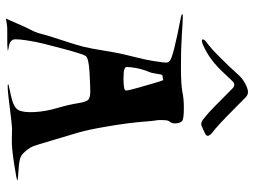

<svg xmlns="http://www.w3.org/2000/svg" viewBox="-118 -668 801 604"><g transform="rotate(90 282.0 -365.5)"><path d="M546.9 -20Q546.9 -18.1 495.6 -10Q444.3 -2 418.9 -2.7Q393.6 -3.4 383.8 -3.4Q374 -3.4 308.8 4.9Q243.7 13.2 243.7 8.8Q243.7 7.8 280.5 0Q317.4 -7.8 325.7 -23.4Q334 -39.1 332 -74.2Q330.1 -109.4 319.3 -145.8Q308.6 -182.1 304.2 -210.7Q299.8 -239.3 291.7 -244.4Q283.7 -249.5 267.3 -249.5Q251 -249.5 206.5 -247.1Q162.1 -244.6 155.5 -234.9Q148.9 -225.1 132.1 -161.1Q115.2 -97.2 111.3 -77.6Q99.6 -15.1 104.7 -5.4Q109.9 4.4 126.5 6.8Q143.1 9.3 137 10.3Q130.9 11.2 121.3 11.5Q111.8 11.7 96.4 11.7Q81.1 11.7 71.3 11.7Q61.5 11.7 51.5 13.7Q41.5 15.6 40 15.6Q38.1 15.6 38.1 15.1Q38.1 14.6 45.4 -1Q52.7 -16.6 58.3 -30.5Q64 -44.4 73 -61.5Q82 -78.6 86.4 -96.7Q90.8 -114.7 105.7 -159.7Q120.6 -204.6 126.5 -228Q132.3 -251.5 139.2 -295.4Q146 -339.4 156.5 -379.6Q167 -419.9 171.9 -451.4Q176.8 -482.9 176.5 -488.5Q176.3 -494.1 170.9 -499.5Q160.6 -510.3 33.2 -534.7Q23.9 -536.6 23.9 -539.6Q23.9 -540.5 33.7 -540.5Q46.4 -540.5 88.1 -537.6Q129.9 -534.7 188 -534.7Q246.1 -534.7 268.6 -539.3Q291 -543.9 317.4 -543.9Q353.5 -543.9 359.9 -538.6Q366.2 -533.2 367.4 -520.5Q368.7 -507.8 364.3 -502.4Q359.9 -497.1 358.6 -492.4Q357.4 -487.8 357.2 -474.1Q356.9 -460.4 358.2 -457Q359.4 -453.6 362.8 -411.4Q366.2 -369.1 376.7 -306.4Q387.2 -243.7 396.2 -213.1Q405.3 -182.6 420.9 -130.1Q436.5 -77.6 439.5 -69.8Q442.4 -62 451.4 -50.3Q460.4 -38.6 470.2 -32.2Q480 -25.9 513.4 -23.9Q546.9 -22 546.9 -20ZM228 -354Q264.2 -354 264.2 -361.8Q264.2 -369.6 255.1 -401.6Q246.1 -433.6 239.3 -456.3Q232.4 -479 231.4 -479Q230.5 -479 229.2 -478.5Q228 -478 222.2 -477.3Q216.3 -476.6 215.1 -475.3Q213.9 -474.1 211.4 -457.5Q209 -440.9 205.1 -432.9Q201.2 -424.8 196.8 -408Q192.4 -391.1 191.2 -377.9Q189.9 -364.7 190.4 -362.1Q190.9 -359.4 197.8 -356.7Q204.6 -354 228 -354ZM406.7 -619.1Q406.7 -614.3 399.9 -610.8L377.9 -600.6Q374 -598.6 370.1 -598.6Q362.8 -598.6 354.5 -605Q334.5 -620.6 316.9 -638.2L258.3 -696.3Q245.6 -709 233.9 -695.8L206.1 -666.5Q189.5 -648.4 168 -631.8Q147 -615.7 118.2 -603Q111.3 -600.6 107.9 -600.6Q103.5 -600.6 103.5 -604Q103.5 -608.4 111.3 -614.3Q132.3 -629.4 161.1 -658.7Q189.5 -687 215.3 -715.8Q226.6 -728.5 242.9 -737.1Q259.3 -745.6 268.6 -745.6Q278.3 -745.6 285.6 -738.3L325.2 -699.2Q373.5 -650.9 396 -633.8Q406.7 -625.5 406.7 -619.1Z"/></g></svg>

Font: Eadui
Style: Medium
Weight: 500
Designer: Peter S. Baker
Version: Version 1.1